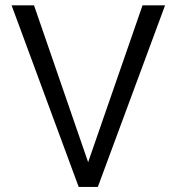

<svg xmlns="http://www.w3.org/2000/svg" viewBox="-20 -724 676 736"><path d="M317.9 -102.1 311 -122.1 110.4 -703.6H24.4L281.7 -7.3H355L612.8 -703.6H526.4L324.7 -122.1Z"/></svg>

Font: Shabnam FD Light
Style: Regular
Weight: 300
Foundry: DejaVu fonts team - Redesigned by Saber Rastikerdar - Based on Vazir font
Version: Version 5.00;October 20, 2019;FontCreator 12.0.0.2547 64-bit